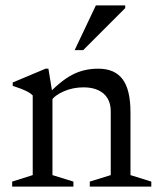

<svg xmlns="http://www.w3.org/2000/svg" viewBox="-20 -690 588 710"><path d="M174 -344.5V-42.5L251.5 -18.5V0H25V-18.5L101 -42.5V-337Q93 -345.5 77 -353.5Q61 -361.5 27 -372.5V-385L148.5 -436H159ZM312 -18.5 389.5 -42.5V-279Q389.5 -306 378 -325.8Q366.5 -345.5 344 -356.2Q321.5 -367 289 -367Q249.5 -367 215.8 -352.2Q182 -337.5 169 -317L149.5 -333Q176 -361.5 199.8 -381.2Q223.5 -401 246.2 -413Q269 -425 293 -430.5Q317 -436 343.5 -436Q404 -436 433.2 -397.2Q462.5 -358.5 462.5 -274.5V-42.5L539.5 -18.5V0H312ZM256 -504.5 334.5 -670H443V-660L287.5 -504.5Z"/></svg>

Font: Newsreader 16pt
Style: Regular
Weight: 400
Designer: Hugues Gentile
Foundry: Production Type
Version: Version 1.003